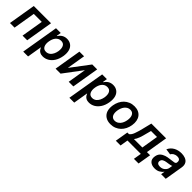

<svg xmlns="http://www.w3.org/2000/svg" viewBox="332 -1988 3626 3626"><g transform="rotate(45 2145.5 -174.5)"><path d="M21 0 111.9 -545.5H572.8L481.9 0H357.6L431.1 -440H217.7L144.2 0Z M579.9 204.5 705.6 -545.5H832L817.5 -455.3H824.9Q855.1 -502.1 897.4 -527.3Q939.6 -552.6 997.2 -552.6Q1060.4 -552.6 1105.5 -520.2Q1128.2 -504.3 1144.9 -480.5Q1161.6 -456.7 1170.8 -425.4Q1180 -394.2 1181.5 -355.8Q1182.9 -317.5 1175.4 -272Q1160.5 -182.2 1120.4 -119.3Q1100.5 -88.1 1076.2 -63.9Q1051.8 -39.8 1024.1 -23.4Q996.4 -7.1 966.1 1.2Q935.7 9.6 903.8 9.6Q856.9 9.6 828.5 -6Q814.3 -13.8 803.6 -23.4Q793 -33 785.2 -43.7Q777.3 -54.3 772 -65.2Q766.7 -76 763.5 -85.9H757.8L709.5 204.5ZM798.7 -144.9Q824.2 -95.9 885.7 -95.9Q909.8 -95.9 930 -103.2Q950.3 -110.4 966.6 -123Q983 -135.7 995.9 -152.9Q1008.9 -170.1 1018.5 -189.6Q1028.1 -209.2 1034.4 -230.5Q1040.8 -251.8 1044.4 -272.7Q1056.1 -349.4 1032 -398.1Q1007.5 -447.1 943.9 -447.1Q907.3 -447.1 880 -431.8Q852.6 -416.5 833.5 -391.9Q814.3 -367.2 802.7 -335.9Q791.2 -304.7 786.2 -272.7Q779.5 -233 782.8 -201.2Q786.2 -169.4 798.7 -144.9Z M1331 -545.5H1455.3L1393.5 -174L1673.7 -545.5H1805.4L1714.5 0H1590.6L1652 -371.8L1372.9 0H1240.1Z M1812.9 204.5 1938.6 -545.5H2065L2050.4 -455.3H2057.9Q2088.1 -502.1 2130.3 -527.3Q2172.6 -552.6 2230.1 -552.6Q2293.3 -552.6 2338.4 -520.2Q2361.2 -504.3 2377.8 -480.5Q2394.5 -456.7 2403.8 -425.4Q2413 -394.2 2414.4 -355.8Q2415.8 -317.5 2408.4 -272Q2393.5 -182.2 2353.3 -119.3Q2333.5 -88.1 2309.1 -63.9Q2284.8 -39.8 2257.1 -23.4Q2229.4 -7.1 2199 1.2Q2168.7 9.6 2136.7 9.6Q2089.8 9.6 2061.4 -6Q2047.2 -13.8 2036.6 -23.4Q2025.9 -33 2018.1 -43.7Q2010.3 -54.3 2005 -65.2Q1999.6 -76 1996.4 -85.9H1990.8L1942.5 204.5ZM2031.6 -144.9Q2057.2 -95.9 2118.6 -95.9Q2142.8 -95.9 2163 -103.2Q2183.2 -110.4 2199.6 -123Q2215.9 -135.7 2228.9 -152.9Q2241.8 -170.1 2251.4 -189.6Q2261 -209.2 2267.4 -230.5Q2273.8 -251.8 2277.3 -272.7Q2289.1 -349.4 2264.9 -398.1Q2240.4 -447.1 2176.8 -447.1Q2140.3 -447.1 2112.9 -431.8Q2085.6 -416.5 2066.4 -391.9Q2047.2 -367.2 2035.7 -335.9Q2024.1 -304.7 2019.2 -272.7Q2012.4 -233 2015.8 -201.2Q2019.2 -169.4 2031.6 -144.9Z M2495 -273.8Q2504.6 -332.7 2529.7 -383.7Q2554.7 -434.7 2593.6 -472.1Q2632.5 -509.6 2684.1 -531.1Q2735.8 -552.6 2799 -552.6Q2859.4 -552.6 2904.7 -532Q2949.9 -511.4 2978.2 -473.9Q3006.4 -436.4 3016.3 -383.9Q3026.3 -331.3 3016 -267Q3006.4 -208.1 2981.4 -157.3Q2956.3 -106.5 2917.4 -69.2Q2878.6 -32 2826.7 -10.7Q2774.9 10.7 2712 10.7Q2632.1 10.7 2578.1 -25.2Q2523.1 -61.8 2502.1 -124.3Q2481.2 -186.8 2495 -273.8ZM2722.7 -92.3Q2756.4 -92.3 2783.9 -106.5Q2811.4 -120.7 2832.6 -145.4Q2853.7 -170.1 2867.5 -203.3Q2881.4 -236.5 2887.4 -274.5Q2893.5 -311.1 2890.8 -343.2Q2888.1 -375.4 2876.2 -399.1Q2864.3 -422.9 2842.7 -436.8Q2821 -450.6 2788.7 -450.6Q2751.4 -450.6 2723 -434.3Q2694.6 -418 2674.4 -391.9Q2654.1 -365.8 2641.7 -333.1Q2629.3 -300.4 2623.9 -267.8Q2617.9 -231.2 2620.4 -199.2Q2622.9 -167.3 2634.9 -143.5Q2647 -119.7 2668.7 -106Q2690.3 -92.3 2722.7 -92.3Z M3006.7 158.4 3051.1 -105.8H3094.5Q3114 -119.3 3129.8 -141.9Q3145.6 -164.4 3158 -197.8Q3182.2 -262.8 3204.9 -354.4L3252.1 -545.5H3646.3L3574.2 -105.8H3658.7L3614.3 158.4H3490.1L3516.3 0H3159.4L3133.2 158.4ZM3226.6 -105.8H3451.3L3506.7 -441.8H3346.9L3323.5 -354.4Q3312.9 -311.1 3302.4 -274Q3291.9 -236.9 3280.4 -206Q3268.8 -175.1 3255.7 -150Q3242.5 -125 3226.6 -105.8Z M3736.9 -153.1Q3747.2 -214.5 3782.7 -248.6Q3801.5 -266.3 3823.9 -278.6Q3846.2 -290.8 3870.7 -299Q3895.2 -307.2 3920.8 -311.8Q3946.4 -316.4 3971.2 -318.9Q4044.7 -327.1 4077.4 -333.8Q4110.1 -340.9 4114.7 -367.9V-370Q4121.1 -410.9 4102.6 -432.5Q4084.2 -454.2 4038 -454.2Q4014.6 -454.2 3994.9 -448.7Q3975.1 -443.2 3959.3 -433.8Q3943.5 -424.4 3931.8 -411.8Q3920.1 -399.1 3912.6 -384.9L3796.2 -402Q3813.2 -440.7 3840.2 -469.1Q3867.2 -497.5 3900.7 -516Q3934.3 -534.4 3973 -543.5Q4011.7 -552.6 4052.6 -552.6Q4078.5 -552.6 4104.2 -548.7Q4130 -544.7 4153.1 -536Q4176.1 -527.3 4195.3 -513Q4214.5 -498.6 4226.9 -477.8Q4239.3 -457 4244 -429Q4248.6 -400.9 4242.5 -365.1L4181.8 0H4058.2L4071 -74.9H4066.8Q4055.4 -57.5 4039.1 -43Q4022.7 -28.4 4000.4 -14.9Q3957.4 11 3892.4 11Q3814.3 11 3769.2 -30.9Q3723.7 -73.2 3736.9 -153.1ZM3941.1 -83.5Q3999.3 -83.5 4039.1 -116.8Q4078.8 -150.2 4086.3 -195.7L4096.9 -259.9Q4092.3 -256.7 4083.3 -253.7Q4074.2 -250.7 4062.7 -248Q4051.1 -245.4 4038.4 -243.1Q4025.6 -240.8 4013.5 -238.8Q4001.4 -236.9 3991.3 -235.4Q3981.2 -234 3975.1 -233.3Q3952.8 -230.5 3933.9 -224.6Q3915.1 -218.8 3899.1 -209.9Q3867.2 -192.5 3861.5 -155.2Q3858.7 -137.8 3863.3 -124.3Q3867.9 -110.8 3878.4 -101.7Q3888.8 -92.7 3904.8 -88.1Q3920.8 -83.5 3941.1 -83.5Z"/></g></svg>

Font: Inter P Semi Bold
Style: Italic
Weight: 600
Italic angle: 9.39999°
Designer: Rasmus Andersson
Foundry: rsms
Version: Version 3.018;git-588b23468